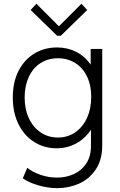

<svg xmlns="http://www.w3.org/2000/svg" viewBox="-20 -771 629 1004"><path d="M99.1 161.6 122.6 106.4Q149.9 128.9 192.1 143.3Q234.4 157.7 278.3 157.7Q325.2 157.7 365.7 139.4Q406.2 121.1 430.9 84Q455.6 46.9 455.6 -7.3V-92.8Q424.8 -45.9 378.2 -20.8Q331.5 4.4 275.9 4.4Q211.4 4.4 159.4 -28.1Q107.4 -60.5 77.1 -120.8Q46.9 -181.2 46.9 -261.2Q46.9 -341.3 77.1 -400.4Q107.4 -459.5 159.9 -491.2Q212.4 -522.9 278.3 -522.9Q333 -522.9 378.4 -499.8Q423.8 -476.6 454.1 -433.1V-515.1H514.6V-10.7Q514.6 64.9 480.5 115.5Q446.3 166 392.6 189.5Q338.9 212.9 280.3 212.9Q230.5 212.9 179.9 198Q129.4 183.1 99.1 161.6ZM457 -264.2Q457 -325.2 435.1 -370.8Q413.1 -416.5 373.5 -441.4Q334 -466.3 283.2 -466.3Q231 -466.3 191.4 -440.7Q151.9 -415 130.4 -368.4Q108.9 -321.8 108.9 -261.2Q108.9 -199.7 131.3 -152.1Q153.8 -104.5 193.4 -78.1Q232.9 -51.8 283.2 -51.8Q333.5 -51.8 373 -78.9Q412.6 -106 434.8 -154.3Q457 -202.6 457 -264.2ZM286.1 -635.3H290L405.8 -751.5L436 -718.8L297.9 -584H278.8L140.1 -718.8L170.4 -751.5Z"/></svg>

Font: Reddit Sans Light
Style: Regular
Weight: 300
Designer: Stephen Hutchings
Foundry: Reddit
Version: Version 1.013